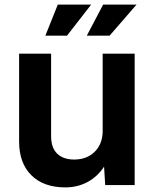

<svg xmlns="http://www.w3.org/2000/svg" viewBox="-20 -804 668 834"><path d="M264 10Q169 10 116 -43Q63 -96 63 -189V-571H202V-212Q202 -162 228.5 -136.5Q255 -111 302 -111Q356 -111 390 -143.5Q424 -176 426 -230V-571H565V0H437L432 -80Q403 -36 359.5 -13Q316 10 264 10ZM357 -649 428 -784H573L456 -649ZM177 -649 231 -784H376L271 -649Z"/></svg>

Font: BDO Grotesk DemiBold
Style: Regular
Weight: 600
Designer: Deni Anggara
Foundry: Lokal Container
Version: Version 2.000